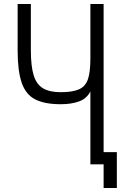

<svg xmlns="http://www.w3.org/2000/svg" viewBox="-20 -820 640 958"><path d="M497 118V0H465V-61H563V118ZM431 0V-364Q413 -328 374.5 -314Q336 -300 283 -300Q202 -300 155 -324.5Q108 -349 88 -408Q68 -467 68 -569V-800H134V-569Q134 -490 148 -444.5Q162 -399 194.5 -379.5Q227 -360 283 -360Q341 -360 373.5 -374Q406 -388 418.5 -424Q431 -460 431 -528V-800H497V0Z"/></svg>

Font: Victor Mono Light
Style: Regular
Weight: 300
Monospace: yes
Designer: Rune Bjørnerås
Version: Version 1.561;gftools[0.9.30]